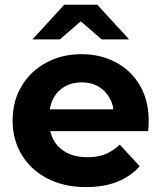

<svg xmlns="http://www.w3.org/2000/svg" viewBox="-20 -771 671 799"><path d="M338.7 7.6Q246.6 7.6 177.5 -28.2Q108.4 -64 70.4 -126.7Q32.5 -189.4 32.5 -269.2Q32.5 -349.8 69.6 -412.3Q106.8 -474.7 171.9 -510.1Q237 -545.5 318.9 -545.5Q398.1 -545.5 461.5 -512Q524.9 -478.5 561.8 -416.1Q598.8 -353.7 598.8 -266.8Q598.8 -257.8 598.1 -246.3Q597.4 -234.8 596.4 -225.2H159.1V-316.1H513.8L453.6 -288.9Q454.2 -330.6 436.9 -361.8Q419.7 -393.1 389.7 -410.7Q359.8 -428.3 319.7 -428.3Q279.7 -428.3 249.2 -410.7Q218.7 -393.1 202 -361.5Q185.3 -330 185.3 -287.1V-262.8Q185.3 -218.7 204.7 -185.6Q224.1 -152.4 259.8 -134.5Q295.5 -116.6 343.3 -116.6Q386.1 -116.6 418.5 -129.6Q450.8 -142.6 478.4 -169.2L561.4 -79.2Q523.8 -36.8 468.1 -14.6Q412.3 7.6 338.7 7.6ZM115.1 -607 247.3 -751.3H385L517.2 -607H403.2L264.8 -726.7H367.5L229.1 -607Z"/></svg>

Font: Montserrat Thin
Style: Regular
Weight: 100
Designer: Julieta Ulanovsky
Foundry: Julieta Ulanovsky
Version: Version 9.000